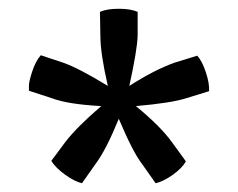

<svg xmlns="http://www.w3.org/2000/svg" viewBox="-20 -758 542 438"><path d="M46 -551Q46 -554 46 -563Q46 -572 53.5 -595Q61 -618 73 -632L124 -615Q159 -603 226 -562Q209 -636 209 -676L208 -731Q224 -738 251 -738Q278 -738 294 -731V-676Q293 -644 275 -562Q331 -598 378 -615L430 -631Q441 -619 449.5 -593.5Q458 -568 457 -550L405 -534Q371 -523 290 -516Q346 -470 372 -434L404 -390Q396 -375 374.5 -359.5Q353 -344 335 -340L304 -384Q283 -411 251 -487Q222 -416 198 -384L167 -340Q150 -344 128.5 -359.5Q107 -375 97 -391L129 -434Q155 -468 211 -516Q135 -520 98 -534Z"/></svg>

Font: Signika Negative
Style: Regular
Weight: 400
Designer: Anna Giedrys
Foundry: Anna Giedrys
Version: Version 1.001